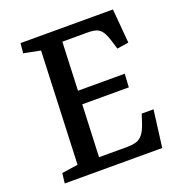

<svg xmlns="http://www.w3.org/2000/svg" viewBox="-128 -811 858 918"><g transform="rotate(-20 301.5 -351.5)"><path d="M157 -636 72 -653 77 -703H547L562 -529L503 -520L491 -559Q481 -593 469.5 -611Q458 -629 440.5 -635Q423 -641 394 -641H267L257 -395H495L491 -327H254L243 -62H387Q414 -62 433 -68Q452 -74 466 -91.5Q480 -109 492 -145L506 -188H566L542 0H46L52 -51L134 -63Z"/></g></svg>

Font: Literata 18pt Medium
Style: Italic
Weight: 500
Italic angle: -2°
Designer: Latin by Veronika Burian and Jose Scaglione. Greek by Irene Vlachou. Cyrillic by Vera Evstafieva
Foundry: TypeTogether
Version: Version 3.103;gftools[0.9.29]